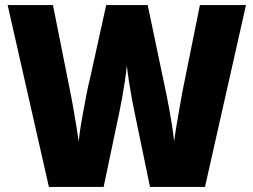

<svg xmlns="http://www.w3.org/2000/svg" viewBox="-20 -734 995 754"><path d="M946 -714 785 0H569L508 -295Q504 -313 498 -345.5Q492 -378 486.5 -414Q481 -450 478 -477Q476 -452 470.5 -416Q465 -380 459 -346.5Q453 -313 449 -295L387 0H172L10 -714H188L256 -373Q260 -353 266.5 -317.5Q273 -282 279 -244Q285 -206 289 -179Q293 -218 301.5 -266Q310 -314 318.5 -358Q327 -402 334 -428L397 -714H560L620 -428Q626 -401 635 -356Q644 -311 652 -263Q660 -215 664 -179Q667 -204 673 -240.5Q679 -277 685.5 -312.5Q692 -348 696 -372L765 -714Z"/></svg>

Font: Noto Sans Ethiopic SemiCondensed Black
Style: Regular
Weight: 900
Width: 4
Designer: Monotype Design Team
Foundry: Monotype Imaging Inc.
Version: Version 2.102; ttfautohint (v1.8.4.7-5d5b)